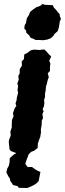

<svg xmlns="http://www.w3.org/2000/svg" viewBox="-20 -762 326 964"><path d="M159 -561 148 -567 134 -572 126 -585 112 -598 111 -609 102 -618 104 -636 110 -645 115 -671 125 -686 131 -702 148 -716 163 -726 183 -733 193 -742 205 -738 224 -737 245 -736 251 -723 263 -711 271 -700 279 -692 281 -679 286 -668 280 -653 276 -626 270 -606 253 -591 248 -582 235 -570 216 -563 196 -560 182 -561ZM86 17 69 16 60 6 34 -4 28 -12 26 -31 24 -50 26 -61 34 -82 32 -101 39 -122V-138L40 -159L48 -179L45 -194L54 -219L62 -230L58 -243L63 -258L65 -274L71 -296L68 -309L71 -330L67 -343L74 -362L72 -381L79 -394V-415L90 -432L89 -454L100 -465L102 -489L115 -495L134 -509L150 -513L178 -511L202 -514L212 -505L223 -492L237 -478L227 -457L233 -443L231 -428V-406L220 -394L225 -374L220 -362L216 -344L211 -328L209 -306L206 -292V-275L201 -259L203 -248L201 -229L194 -214L199 -204L193 -189L196 -169L190 -157L189 -134L185 -111L186 -99L182 -74L177 -62L170 -41L169 -19L151 -5L137 0L126 11L110 12ZM74 181 69 173 45 167 42 161 31 145 30 135 21 122 12 103 16 85 24 71 28 54 29 32 48 15 67 4 101 -5 121 -8 135 -2 130 6 124 12 120 24 114 39 107 61 119 77 140 76 158 89 170 96 183 101 179 122 174 148 161 160 152 166 136 174 117 182Z"/></svg>

Font: Winky Rough SemiBold
Style: Italic
Weight: 600
Italic angle: -8.97852°
Designer: Simon Atzbach
Foundry: typofactur
Version: Version 1.206; ttfautohint (v1.8.4.7-5d5b)